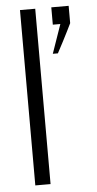

<svg xmlns="http://www.w3.org/2000/svg" viewBox="-53 -773 410 808"><g transform="rotate(-5 151.5 -369.5)"><path d="M184.6 -544.4 227.1 -666.5H195.3V-739.7H268.6V-666.5Q255.4 -638.7 231.4 -592.3Q207.5 -545.9 206.1 -544.4ZM63 1V-739.7H127.4V1Z"/></g></svg>

Font: News Cycle
Style: Regular
Weight: 500
Version: Version 0.5.2